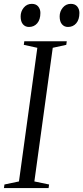

<svg xmlns="http://www.w3.org/2000/svg" viewBox="-32 -952 422 972"><path d="M-12 0 -9.5 -18 64 -33.5 157 -710 88.5 -725 91 -743H306L303.5 -725L235 -710L142 -33.5L216.5 -18L214 0ZM114.5 -815.5Q96 -815.5 84.2 -829Q72.5 -842.5 72.5 -869Q72.5 -894 88.2 -913.2Q104 -932.5 129 -932.5Q150.5 -932.5 161.5 -919Q172.5 -905.5 172.5 -886.5Q172.5 -853 156.5 -834.2Q140.5 -815.5 114.5 -815.5ZM312 -815.5Q293.5 -815.5 281.8 -829Q270 -842.5 270 -869Q270 -894 285.8 -913.2Q301.5 -932.5 326.5 -932.5Q348 -932.5 359 -919Q370 -905.5 370 -886.5Q370 -853 354 -834.2Q338 -815.5 312 -815.5Z"/></svg>

Font: Merriweather 144pt Light
Style: Italic
Weight: 300
Italic angle: -7.8°
Version: Version 2.101